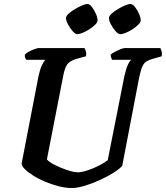

<svg xmlns="http://www.w3.org/2000/svg" viewBox="-20 -946 835 966"><path d="M342 0Q310 0 275 -9Q240 -18 206.5 -32Q173 -46 146.5 -63Q120 -80 104 -96Q88 -112 89 -124L174 -564Q181 -597 191 -618Q201 -639 209 -645H112Q110 -648 107 -655Q104 -662 105 -671Q112 -679 126 -686.5Q140 -694 154 -699Q168 -704 174 -704H405Q408 -700 411.5 -689.5Q415 -679 413 -663L365 -650Q334 -641 320 -624Q306 -607 298 -564L216 -144Q224 -134 243 -123Q262 -112 286.5 -102Q311 -92 333.5 -85.5Q356 -79 370 -79Q391 -79 421 -89Q451 -99 479 -113.5Q507 -128 522 -140L606 -564Q614 -600 623.5 -620.5Q633 -641 641 -645H544Q543 -647 540 -654.5Q537 -662 537 -671Q544 -678 558.5 -685.5Q573 -693 586.5 -698.5Q600 -704 606 -704H787Q789 -700 792.5 -689.5Q796 -679 794 -663L749 -650Q730 -645 717 -637Q704 -629 696 -611Q688 -593 680 -555L595 -112Q583 -97 553 -78Q523 -59 484 -41Q445 -23 407 -11.5Q369 0 342 0ZM585 -774Q575 -774 562 -788.5Q549 -803 538.5 -822.5Q528 -842 528 -855Q528 -865 541 -877Q554 -889 572.5 -900Q591 -911 608.5 -918.5Q626 -926 636 -926Q647 -926 659 -911Q671 -896 679.5 -876.5Q688 -857 688 -843Q688 -834 676 -822Q664 -810 647 -799Q630 -788 613 -781Q596 -774 585 -774ZM369 -774Q359 -774 346 -788.5Q333 -803 322.5 -822.5Q312 -842 312 -855Q312 -865 325 -877Q338 -889 356.5 -900Q375 -911 393 -918.5Q411 -926 420 -926Q431 -926 442.5 -911Q454 -896 462.5 -876.5Q471 -857 471 -843Q471 -834 459 -822Q447 -810 430 -799Q413 -788 396 -781Q379 -774 369 -774Z"/></svg>

Font: Texturina Medium 12pt
Style: Bold Italic
Weight: 700
Italic angle: -11°
Version: Version 1.002